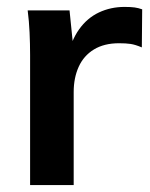

<svg xmlns="http://www.w3.org/2000/svg" viewBox="-20 -535 433 555"><path d="M67 0V-376Q67 -408 65.5 -441Q64 -474 60 -505H181L195 -367H175Q185 -417 208.5 -450Q232 -483 266 -499Q300 -515 340 -515Q358 -515 369 -513.5Q380 -512 391 -508L390 -398Q371 -406 357.5 -408Q344 -410 324 -410Q281 -410 251.5 -392Q222 -374 207.5 -342Q193 -310 193 -269V0Z"/></svg>

Font: Mulish ExtraLight
Style: Regular
Weight: 200
Designer: Vernon Adams
Foundry: Vernon Adams
Version: Version 3.603